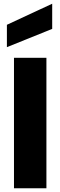

<svg xmlns="http://www.w3.org/2000/svg" viewBox="-20 -1010 324 1030"><path d="M260 -990V-855L17 -757V-877ZM55 -700H229V0H55Z"/></svg>

Font: Albert Sans Black
Style: Regular
Weight: 900
Designer: Andreas Rasmussen
Foundry: a.Foundry
Version: Version 1.025